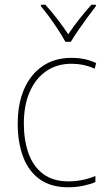

<svg xmlns="http://www.w3.org/2000/svg" viewBox="-20 -783 454 813"><path d="M269 10Q195 10 147.5 -24.5Q100 -59 77.5 -120Q55 -181 55 -259Q55 -344 82.5 -406.5Q110 -469 161 -503.5Q212 -538 283 -538Q313 -538 338.5 -532.5Q364 -527 387 -516L381 -492Q357 -503 332.5 -508Q308 -513 283 -513Q221 -513 176 -482Q131 -451 106 -394.5Q81 -338 81 -260Q81 -190 100.5 -134.5Q120 -79 162 -47Q204 -15 270 -15Q300 -15 329.5 -21Q359 -27 384 -38V-12Q363 -3 332.5 3.5Q302 10 269 10ZM257 -606Q245 -628 226.5 -656.5Q208 -685 188.5 -711.5Q169 -738 153 -757V-763H172Q197 -736 223 -702Q249 -668 269 -638Q289 -668 314.5 -700.5Q340 -733 367 -763H386V-757Q370 -736 350 -709Q330 -682 311.5 -655Q293 -628 280 -606Z"/></svg>

Font: Noto Sans Khmer SemiCondensed Thin
Style: Regular
Weight: 250
Width: 4
Designer: Danh Hong and the Monotype Design Team
Foundry: Monotype Imaging Inc.
Version: Version 2.004